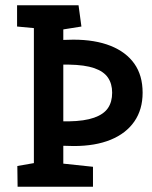

<svg xmlns="http://www.w3.org/2000/svg" viewBox="-20 -711 578 731"><path d="M47 0 46 -79 109 -90V-604L45 -610V-691H279L290 -610L221 -599V-559L259 -560Q342 -560 401 -536.5Q460 -513 491.5 -468.5Q523 -424 523 -358Q523 -294 491.5 -248.5Q460 -203 401.5 -179Q343 -155 261 -155L221 -156V-88L334 -76V0ZM221 -249H242Q302 -250 338.5 -263Q375 -276 391 -299.5Q407 -323 407 -358Q407 -392 391 -415.5Q375 -439 339 -451.5Q303 -464 242 -465H221Z"/></svg>

Font: Kreon Medium
Style: Regular
Weight: 500
Version: Version 2.002